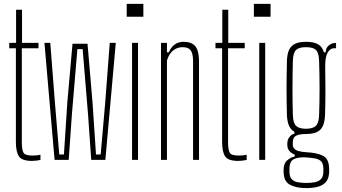

<svg xmlns="http://www.w3.org/2000/svg" viewBox="-20 -820 1752 985"><path d="M144 5.5Q93.5 5.5 77.5 -17.2Q61.5 -40 61.5 -92V-572.5H27.5V-600H62.5V-770H93V-600H177.5V-572.5H92V-90.5Q92 -50.5 100.8 -36.2Q109.5 -22 146 -22Q161.5 -22 169.2 -23Q177 -24 187.5 -26V0.5Q178 2.5 166.8 4Q155.5 5.5 144 5.5Z M260 0 208 -600H238L261.5 -296.5L284 -27.5H308L325.5 -296.5L352 -595.5H429L454.5 -296.5L472.5 -27.5H496.5L520 -296.5L543 -600H574L520.5 0H448L432 -228.5L404 -568H377L348.5 -228.5L332.5 0Z M630 -734V-800H715.5V-734ZM657.5 0V-600H688V0Z M806 0V-600H836.5V-551.5H846Q857 -577.5 876 -591.5Q895 -605.5 922.5 -605.5Q963 -605.5 981.8 -583Q1000.5 -560.5 1001 -508V0H970.5V-509Q970 -546.5 957.8 -562.2Q945.5 -578 917 -578Q888.5 -578 867.5 -560.5Q846.5 -543 836.5 -509.5V0Z M1202 5.5Q1151.5 5.5 1135.5 -17.2Q1119.5 -40 1119.5 -92V-572.5H1085.5V-600H1120.5V-770H1151V-600H1235.5V-572.5H1150V-90.5Q1150 -50.5 1158.8 -36.2Q1167.5 -22 1204 -22Q1219.5 -22 1227.2 -23Q1235 -24 1245.5 -26V0.5Q1236 2.5 1224.8 4Q1213.5 5.5 1202 5.5Z M1282.5 -734V-800H1368V-734ZM1310 0V-600H1340.5V0Z M1551 145Q1500 145 1468 128Q1436 111 1435 64Q1435 60 1435 56.2Q1435 52.5 1435 48.5Q1435.5 17.5 1454 2Q1472.5 -13.5 1492 -17V-26.5Q1473 -35 1463.8 -46.5Q1454.5 -58 1454 -75Q1454 -78 1454 -80.2Q1454 -82.5 1454 -85Q1454.5 -105 1466 -118.5Q1477.5 -132 1490.5 -134V-144Q1471.5 -154.5 1462.5 -175.5Q1453.5 -196.5 1452 -229.5Q1451 -269.5 1450.5 -300.8Q1450 -332 1450 -361.8Q1450 -391.5 1450.5 -426Q1451 -460.5 1452 -507Q1453 -542.5 1463 -564Q1473 -585.5 1494 -595.5Q1515 -605.5 1549.5 -605.5Q1589.5 -605.5 1611.5 -593Q1633.5 -580.5 1641.5 -552H1651Q1651 -574 1666.8 -587Q1682.5 -600 1704 -600V-572.5H1694Q1674 -572.5 1661.5 -551.2Q1649 -530 1648.5 -489V-453.5Q1649 -421 1649.2 -394Q1649.5 -367 1649.5 -342.2Q1649.5 -317.5 1649 -290.2Q1648.5 -263 1647.5 -229.5Q1646 -195 1636.2 -173.5Q1626.5 -152 1605.2 -142.2Q1584 -132.5 1549.5 -132.5Q1517.5 -132.5 1499.8 -124.2Q1482 -116 1482 -87.5V-80Q1482 -66 1489.5 -57.5Q1497 -49 1512.5 -44.8Q1528 -40.5 1552 -39Q1606 -36.5 1636.8 -21Q1667.5 -5.5 1668.5 44.5Q1668.5 48.5 1668.5 52.5Q1668.5 56.5 1668.5 61.5Q1668 94.5 1652.8 112.8Q1637.5 131 1611 138Q1584.5 145 1551 145ZM1551.5 118.5Q1575.5 118.5 1595.2 114.8Q1615 111 1626.8 98.8Q1638.5 86.5 1639 61.5Q1639 57 1639 52.8Q1639 48.5 1639 44.5Q1638.5 18.5 1627 7.2Q1615.5 -4 1595.8 -7.2Q1576 -10.5 1551.5 -12.5Q1514.5 -15 1490 -4.8Q1465.5 5.5 1465 45Q1465 49 1465 53Q1465 57 1465 61.5Q1465 87 1476.8 99.2Q1488.5 111.5 1507.8 115Q1527 118.5 1551.5 118.5ZM1549.5 -159.5Q1585 -159.5 1600.2 -174Q1615.5 -188.5 1617 -228Q1618 -260.5 1618.8 -295Q1619.5 -329.5 1619.5 -365.2Q1619.5 -401 1618.8 -437.2Q1618 -473.5 1617 -509Q1615.5 -549.5 1600.8 -563.8Q1586 -578 1549.5 -578Q1514 -578 1499 -563.8Q1484 -549.5 1482.5 -509Q1481.5 -473.5 1481 -437.2Q1480.5 -401 1480.5 -365.2Q1480.5 -329.5 1481 -295Q1481.5 -260.5 1482.5 -228Q1484 -188.5 1499.2 -174Q1514.5 -159.5 1549.5 -159.5Z"/></svg>

Font: Big Shoulders Display ExtraLight
Style: Regular
Weight: 250
Designer: Patric King
Foundry: XO Type Co
Version: Version 2.002